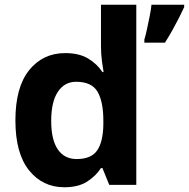

<svg xmlns="http://www.w3.org/2000/svg" viewBox="-20 -780 797 810"><path d="M251 10Q160 10 102.5 -61.5Q45 -133 45 -272Q45 -412 103 -484Q161 -556 255 -556Q314 -556 352 -533Q390 -510 412 -476H417Q414 -492 410 -522.5Q406 -553 406 -585V-760H555V0H441L412 -71H406Q384 -37 347 -13.5Q310 10 251 10ZM303 -109Q365 -109 390 -145.5Q415 -182 416 -255V-271Q416 -351 391.5 -393Q367 -435 301 -435Q252 -435 224 -392.5Q196 -350 196 -270Q196 -190 224 -149.5Q252 -109 303 -109ZM757 -750Q747 -728 734.5 -703.5Q722 -679 707.5 -653Q693 -627 676 -600H589V-613Q595 -633 600.5 -659Q606 -685 611.5 -712Q617 -739 619 -760H757Z"/></svg>

Font: Noto Sans Cham
Style: Regular
Weight: 400
Designer: Monotype Design Team
Foundry: Monotype Imaging Inc.
Version: Version 2.002